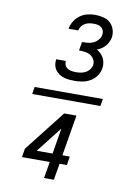

<svg xmlns="http://www.w3.org/2000/svg" viewBox="-107 -921 815 1156"><g transform="rotate(10 300.0 -342.5)"><path d="M326 -440Q308 -440 291.5 -441.5Q275 -443 259 -448Q243 -453 229.5 -462Q216 -471 207 -484Q198 -497 194.5 -513Q191 -529 194 -547Q194 -547 194 -548Q194 -549 194 -549H254Q253 -549 253 -548.5Q253 -548 253 -548Q251 -534 257 -522Q263 -510 274 -503.5Q285 -497 298.5 -495Q312 -493 326 -493Q340 -493 354.5 -495.5Q369 -498 382.5 -505Q396 -512 406 -524.5Q416 -537 419 -551Q422 -570 413.5 -586Q405 -602 390.5 -611Q376 -620 357.5 -622.5Q339 -625 320 -625L329 -678Q346 -678 363.5 -679.5Q381 -681 397.5 -688.5Q414 -696 426.5 -710.5Q439 -725 442 -742Q444 -755 440 -767Q436 -779 426.5 -786.5Q417 -794 404.5 -796.5Q392 -799 378 -799Q365 -799 351.5 -796.5Q338 -794 326 -787Q314 -780 305.5 -768Q297 -756 294 -743H235Q239 -766 252.5 -788.5Q266 -811 286.5 -826Q307 -841 331 -847Q355 -853 378 -853Q404 -853 429 -847Q454 -841 471.5 -825Q489 -809 497 -785Q505 -761 501 -735Q498 -721 491.5 -707.5Q485 -694 475 -682.5Q465 -671 452 -662.5Q439 -654 425 -649Q439 -641 450 -630Q461 -619 468 -605Q475 -591 477.5 -575Q480 -559 477 -542Q473 -518 458 -496.5Q443 -475 420.5 -462Q398 -449 373.5 -444.5Q349 -440 326 -440ZM88 -318 95 -362H512L505 -318ZM246 168 263 67H93L102 14L298 -236H373L331 14H376L368 67H323L306 168ZM174 14H271L297 -143Z"/></g></svg>

Font: Iosevka SS04 Lt Ex Obl
Style: Regular
Weight: 300
Width: 7
Italic angle: -9°
Monospace: yes
Designer: Belleve Invis
Foundry: Belleve Invis
Version: Version 19.0.0; ttfautohint (v1.8.4)